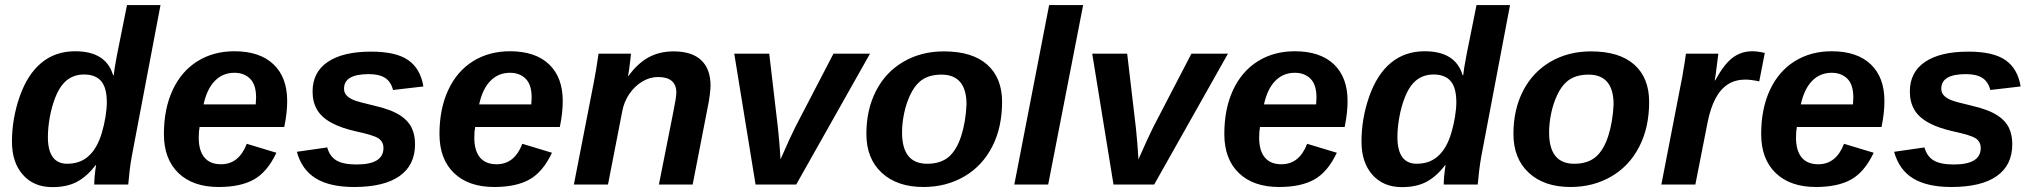

<svg xmlns="http://www.w3.org/2000/svg" viewBox="-20 -745 8210 775"><path d="M191.4 10.3Q116.2 10.3 72.3 -39.6Q28.3 -89.4 28.3 -172.9Q28.3 -266.6 59.6 -355.5Q90.8 -444.8 147.2 -491.5Q203.6 -538.1 283.2 -538.1Q345.7 -538.1 384 -513.9Q422.4 -489.7 436.5 -441.4H439Q439.9 -451.2 442.9 -470.7Q445.8 -490.2 451.7 -520.5L492.7 -724.6H627.9L511.7 -112.8Q506.8 -85.4 503.4 -57.1Q500 -28.8 497.6 0H360.4Q360.4 -30.8 367.7 -78.1H365.7Q331.1 -32.7 290.8 -11.2Q250.5 10.3 191.4 10.3ZM251.5 -84Q328.1 -84 367.7 -152.8Q381.3 -176.3 390.9 -208.3Q400.4 -240.2 405.8 -273.2Q411.1 -306.2 411.1 -332.5Q411.1 -391.1 388.2 -417.7Q365.2 -444.3 319.3 -444.3Q270 -444.3 238.3 -410.6Q217.3 -388.2 202.9 -350.8Q188.5 -313.5 180.9 -271.2Q173.3 -229 173.3 -191.9Q173.3 -138.2 192.9 -111.1Q212.4 -84 251.5 -84Z M785.6 -232.4Q782.2 -215.3 782.2 -189Q782.2 -137.2 804.9 -109.6Q827.6 -82 872.1 -82Q908.2 -82 934.1 -102.5Q960 -123 976.1 -164.6L1095.7 -128.4Q1059.1 -50.8 1004.9 -20.5Q950.7 9.8 862.8 9.8Q758.8 9.8 700.2 -46.6Q641.6 -103 641.6 -204.1Q641.6 -305.2 676.8 -381.3Q711.9 -457 776.6 -497.6Q841.3 -538.1 926.3 -538.1Q1028.3 -538.1 1083.7 -485.6Q1139.2 -433.1 1139.2 -337.4Q1139.2 -289.1 1127.4 -232.4ZM801.8 -323.7H1012.2L1013.7 -351.1Q1013.7 -403.3 989.5 -427.2Q965.3 -451.2 926.3 -451.2Q879.4 -451.2 847.4 -418.7Q815.4 -386.2 801.8 -323.7Z M1655.3 -163.1Q1655.3 -78.1 1592.5 -34.2Q1529.8 9.8 1409.7 9.8Q1311.5 9.8 1254.9 -24.9Q1198.2 -59.6 1178.2 -132.3L1300.8 -149.9Q1311 -113.3 1338.4 -97.2Q1365.7 -81.1 1419.4 -81.1Q1527.8 -81.1 1527.8 -147.5Q1527.8 -172.4 1507.8 -186.5Q1487.3 -199.7 1418.5 -214.4Q1359.9 -227.5 1322.3 -247.1Q1279.3 -269.5 1260.5 -301Q1241.7 -332.5 1241.7 -375.5Q1241.7 -453.6 1303 -495.1Q1364.3 -536.6 1478 -536.6Q1578.6 -536.6 1627.9 -502.2Q1677.2 -467.8 1689 -396L1566.4 -381.8Q1558.1 -415.5 1534.2 -430.7Q1510.3 -445.8 1468.8 -445.8Q1418.5 -445.8 1393.6 -431.2Q1368.7 -416.5 1368.7 -387.2Q1368.7 -371.1 1378.4 -360.4Q1388.2 -349.6 1406.2 -341.8Q1423.8 -334 1493.2 -317.9Q1559.6 -302.7 1596.7 -278.3Q1627.9 -257.8 1641.6 -229.2Q1655.3 -200.7 1655.3 -163.1Z M1897.9 -232.4Q1894.5 -215.3 1894.5 -189Q1894.5 -137.2 1917.2 -109.6Q1939.9 -82 1984.4 -82Q2020.5 -82 2046.4 -102.5Q2072.3 -123 2088.4 -164.6L2208 -128.4Q2171.4 -50.8 2117.2 -20.5Q2063 9.8 1975.1 9.8Q1871.1 9.8 1812.5 -46.6Q1753.9 -103 1753.9 -204.1Q1753.9 -305.2 1789.1 -381.3Q1824.2 -457 1888.9 -497.6Q1953.6 -538.1 2038.6 -538.1Q2140.6 -538.1 2196 -485.6Q2251.5 -433.1 2251.5 -337.4Q2251.5 -289.1 2239.7 -232.4ZM1914.1 -323.7H2124.5L2126 -351.1Q2126 -403.3 2101.8 -427.2Q2077.6 -451.2 2038.6 -451.2Q1991.7 -451.2 1959.7 -418.7Q1927.7 -386.2 1914.1 -323.7Z M2491.7 -295.9 2434.1 0H2296.4L2377.4 -415.5Q2381.3 -435.1 2386 -463.1Q2390.6 -491.2 2396 -528.3H2526.9Q2526.9 -525.4 2524.7 -506.6Q2522.5 -487.8 2519.8 -467.3Q2517.1 -446.8 2515.1 -438H2516.6Q2553.2 -488.8 2597.4 -513.2Q2641.6 -537.6 2698.7 -537.6Q2772.9 -537.6 2810.5 -502Q2848.1 -466.3 2848.1 -398.9Q2848.1 -386.7 2844.7 -360.1Q2841.3 -333.5 2837.9 -318.8L2775.9 0H2639.6L2697.3 -290.5Q2710 -352.5 2710 -371.1Q2710 -434.1 2635.7 -434.1Q2603 -434.1 2572.5 -415.8Q2542 -397.5 2520.5 -366.2Q2499 -335 2491.7 -295.9Z M3491.7 -528.3 3193.8 0H3029.8L2943.8 -528.3H3085L3119.6 -232.9Q3120.6 -225.6 3122.3 -206.8Q3124 -188 3126 -166Q3127.9 -144 3128.9 -126.5L3130.4 -101.6L3141.1 -125.5Q3153.3 -153.8 3165.5 -180.2Q3177.7 -206.5 3189.9 -231.4L3344.2 -528.3Z M4024.9 -333.5Q4024.9 -283.2 4015.1 -238Q4005.4 -192.9 3985.4 -153.8Q3945.3 -75.2 3872.3 -32.7Q3799.3 9.8 3707.5 9.8Q3601.1 9.8 3539.1 -47.6Q3477.1 -105 3477.1 -204.6Q3477.1 -302.7 3516.1 -378.4Q3555.2 -454.1 3626.7 -495.8Q3698.2 -537.6 3790 -537.6Q3904.8 -537.6 3964.8 -484.1Q4024.9 -430.7 4024.9 -333.5ZM3881.3 -323.2Q3881.3 -443.8 3779.8 -443.8Q3724.6 -443.8 3691.4 -414.6Q3669.4 -395 3653.6 -361.1Q3637.7 -327.1 3629.4 -287.4Q3621.1 -247.6 3621.1 -210.4Q3621.1 -147 3646.5 -115.5Q3671.9 -84 3722.7 -84Q3750 -84 3771.7 -91.1Q3793.5 -98.1 3809.6 -111.8Q3841.3 -139.2 3859.6 -195.3Q3877.9 -251.5 3881.3 -323.2Z M4352.1 -724.6 4210.9 0H4074.2L4214.8 -724.6Z M4936.5 -528.3 4638.7 0H4474.6L4388.7 -528.3H4529.8L4564.5 -232.9Q4565.4 -225.6 4567.1 -206.8Q4568.8 -188 4570.8 -166Q4572.8 -144 4573.7 -126.5L4575.2 -101.6L4585.9 -125.5Q4598.1 -153.8 4610.4 -180.2Q4622.6 -206.5 4634.8 -231.4L4789.1 -528.3Z M5065.9 -232.4Q5062.5 -215.3 5062.5 -189Q5062.5 -137.2 5085.2 -109.6Q5107.9 -82 5152.3 -82Q5188.5 -82 5214.4 -102.5Q5240.2 -123 5256.3 -164.6L5376 -128.4Q5339.4 -50.8 5285.2 -20.5Q5231 9.8 5143.1 9.8Q5039.1 9.8 4980.5 -46.6Q4921.9 -103 4921.9 -204.1Q4921.9 -305.2 4957 -381.3Q4992.2 -457 5056.9 -497.6Q5121.6 -538.1 5206.5 -538.1Q5308.6 -538.1 5364 -485.6Q5419.4 -433.1 5419.4 -337.4Q5419.4 -289.1 5407.7 -232.4ZM5082 -323.7H5292.5L5293.9 -351.1Q5293.9 -403.3 5269.8 -427.2Q5245.6 -451.2 5206.5 -451.2Q5159.7 -451.2 5127.7 -418.7Q5095.7 -386.2 5082 -323.7Z M5638.7 10.3Q5563.5 10.3 5519.5 -39.6Q5475.6 -89.4 5475.6 -172.9Q5475.6 -266.6 5506.8 -355.5Q5538.1 -444.8 5594.5 -491.5Q5650.9 -538.1 5730.5 -538.1Q5793 -538.1 5831.3 -513.9Q5869.6 -489.7 5883.8 -441.4H5886.2Q5887.2 -451.2 5890.1 -470.7Q5893.1 -490.2 5898.9 -520.5L5939.9 -724.6H6075.2L5959 -112.8Q5954.1 -85.4 5950.7 -57.1Q5947.3 -28.8 5944.8 0H5807.6Q5807.6 -30.8 5814.9 -78.1H5813Q5778.3 -32.7 5738 -11.2Q5697.8 10.3 5638.7 10.3ZM5698.7 -84Q5775.4 -84 5814.9 -152.8Q5828.6 -176.3 5838.1 -208.3Q5847.7 -240.2 5853 -273.2Q5858.4 -306.2 5858.4 -332.5Q5858.4 -391.1 5835.4 -417.7Q5812.5 -444.3 5766.6 -444.3Q5717.3 -444.3 5685.5 -410.6Q5664.6 -388.2 5650.1 -350.8Q5635.7 -313.5 5628.2 -271.2Q5620.6 -229 5620.6 -191.9Q5620.6 -138.2 5640.1 -111.1Q5659.7 -84 5698.7 -84Z M6636.7 -333.5Q6636.7 -283.2 6627 -238Q6617.2 -192.9 6597.2 -153.8Q6557.1 -75.2 6484.1 -32.7Q6411.1 9.8 6319.3 9.8Q6212.9 9.8 6150.9 -47.6Q6088.9 -105 6088.9 -204.6Q6088.9 -302.7 6127.9 -378.4Q6167 -454.1 6238.5 -495.8Q6310.1 -537.6 6401.9 -537.6Q6516.6 -537.6 6576.7 -484.1Q6636.7 -430.7 6636.7 -333.5ZM6493.2 -323.2Q6493.2 -443.8 6391.6 -443.8Q6336.4 -443.8 6303.2 -414.6Q6281.2 -395 6265.4 -361.1Q6249.5 -327.1 6241.2 -287.4Q6232.9 -247.6 6232.9 -210.4Q6232.9 -147 6258.3 -115.5Q6283.7 -84 6334.5 -84Q6361.8 -84 6383.5 -91.1Q6405.3 -98.1 6421.4 -111.8Q6453.1 -139.2 6471.4 -195.3Q6489.7 -251.5 6493.2 -323.2Z M7081.1 -416.5Q7047.4 -423.8 7025.4 -423.8Q6985.4 -423.8 6955.3 -405Q6925.3 -386.2 6904.8 -347.9Q6884.3 -309.6 6872.6 -251L6823.2 0H6686L6764.6 -405.3Q6767.6 -419.4 6770.3 -433.6Q6772.9 -447.8 6774.9 -462.4Q6777.8 -478.5 6780.5 -495.1Q6783.2 -511.7 6785.2 -528.3H6916L6905.3 -444.3L6901.4 -420.4H6903.3Q6939 -485.8 6973.6 -512Q7008.3 -538.1 7053.2 -538.1Q7075.2 -538.1 7103.5 -531.2Z M7232.9 -232.4Q7229.5 -215.3 7229.5 -189Q7229.5 -137.2 7252.2 -109.6Q7274.9 -82 7319.3 -82Q7355.5 -82 7381.3 -102.5Q7407.2 -123 7423.3 -164.6L7543 -128.4Q7506.3 -50.8 7452.1 -20.5Q7397.9 9.8 7310.1 9.8Q7206.1 9.8 7147.5 -46.6Q7088.9 -103 7088.9 -204.1Q7088.9 -305.2 7124 -381.3Q7159.2 -457 7223.9 -497.6Q7288.6 -538.1 7373.5 -538.1Q7475.6 -538.1 7531 -485.6Q7586.4 -433.1 7586.4 -337.4Q7586.4 -289.1 7574.7 -232.4ZM7249 -323.7H7459.5L7460.9 -351.1Q7460.9 -403.3 7436.8 -427.2Q7412.6 -451.2 7373.5 -451.2Q7326.7 -451.2 7294.7 -418.7Q7262.7 -386.2 7249 -323.7Z M8102.5 -163.1Q8102.5 -78.1 8039.8 -34.2Q7977.1 9.8 7856.9 9.8Q7758.8 9.8 7702.1 -24.9Q7645.5 -59.6 7625.5 -132.3L7748 -149.9Q7758.3 -113.3 7785.6 -97.2Q7813 -81.1 7866.7 -81.1Q7975.1 -81.1 7975.1 -147.5Q7975.1 -172.4 7955.1 -186.5Q7934.6 -199.7 7865.7 -214.4Q7807.1 -227.5 7769.5 -247.1Q7726.6 -269.5 7707.8 -301Q7689 -332.5 7689 -375.5Q7689 -453.6 7750.2 -495.1Q7811.5 -536.6 7925.3 -536.6Q8025.9 -536.6 8075.2 -502.2Q8124.5 -467.8 8136.2 -396L8013.7 -381.8Q8005.4 -415.5 7981.4 -430.7Q7957.5 -445.8 7916 -445.8Q7865.7 -445.8 7840.8 -431.2Q7815.9 -416.5 7815.9 -387.2Q7815.9 -371.1 7825.7 -360.4Q7835.4 -349.6 7853.5 -341.8Q7871.1 -334 7940.4 -317.9Q8006.8 -302.7 8043.9 -278.3Q8075.2 -257.8 8088.9 -229.2Q8102.5 -200.7 8102.5 -163.1Z"/></svg>

Font: Arimo
Style: Italic
Weight: 400
Italic angle: -12°
Designer: Steve Matteson
Foundry: Monotype Imaging Inc.
Version: Version 1.33